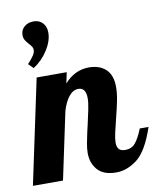

<svg xmlns="http://www.w3.org/2000/svg" viewBox="-123 -831 756 905"><g transform="rotate(-10 254.5 -378.5)"><path d="M39 -569Q61 -593 69 -606Q77 -619 77 -630Q77 -639 73 -645.5Q69 -652 59 -663Q48 -675 42.5 -685Q37 -695 37 -708Q37 -732 54.5 -747.5Q72 -763 99 -763Q126 -763 142.5 -745.5Q159 -728 159 -699Q159 -660 132 -617Q105 -574 62 -546ZM243 -107Q243 -128 248 -154.5Q253 -181 258.5 -206Q264 -231 266 -238Q274 -273 281 -307Q288 -341 288 -362Q288 -413 252 -413Q226 -413 206 -387.5Q186 -362 174 -321L106 0H-38L68 -500H212L201 -448Q251 -504 318 -504Q369 -504 399 -476Q429 -448 429 -391Q429 -362 422 -326.5Q415 -291 402 -240Q394 -209 387.5 -179.5Q381 -150 381 -133Q381 -113 390 -102Q399 -91 421 -91Q451 -91 469 -112.5Q487 -134 505 -179H547Q510 -69 461.5 -31.5Q413 6 361 6Q300 6 271.5 -26.5Q243 -59 243 -107Z"/></g></svg>

Font: Lobster
Style: Regular
Weight: 400
Designer: Impallari Type
Foundry: Impallari Type
Version: Version 2.100